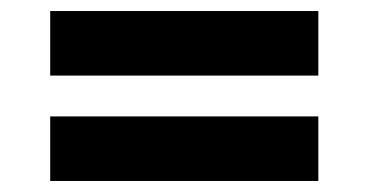

<svg xmlns="http://www.w3.org/2000/svg" viewBox="-20 -497 668 348"><path d="M71 -477V-360H557V-477ZM71 -286V-169H557V-286Z"/></svg>

Font: Noto Sans Bengali UI ExtraBold
Style: Regular
Weight: 800
Designer: Jelle Bosma - Monotype Design Team
Foundry: Monotype Imaging Inc.
Version: Version 2.003